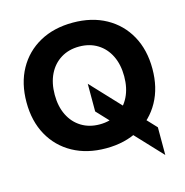

<svg xmlns="http://www.w3.org/2000/svg" viewBox="-122 -836 1050 1091"><g transform="rotate(-15 402.5 -290.5)"><path d="M402.3 17Q290.9 17 207.6 -29Q124.2 -75 78.1 -158Q32 -241 32 -352Q32 -463.7 78.1 -546.9Q124.2 -630 207.6 -676Q290.9 -722 402.3 -722Q514 -722 597.2 -676Q680.4 -630 726.5 -546.9Q772.6 -463.7 772.6 -352Q772.6 -241 726.5 -158Q680.4 -75 597.2 -29Q514 17 402.3 17ZM402.3 -123.7Q463.8 -123.7 509.9 -152.2Q556 -180.7 581.3 -232.1Q606.6 -283.4 606.6 -352Q606.6 -421.3 581.3 -472.8Q556 -524.3 509.9 -552.8Q463.8 -581.3 402.3 -581.3Q341.1 -581.3 294.9 -552.8Q248.7 -524.3 223.3 -472.8Q198 -421.3 198 -352Q198 -283.4 223.3 -232.1Q248.7 -180.7 294.9 -152.2Q341.1 -123.7 402.3 -123.7ZM716.4 140.6 395.5 -201.5V-364.3L716.4 -22.3Z"/></g></svg>

Font: TikTok Sans Light
Style: Regular
Weight: 300
Version: Version 4.000